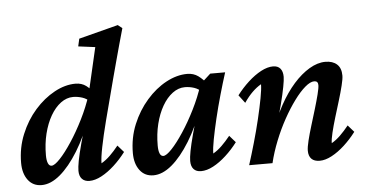

<svg xmlns="http://www.w3.org/2000/svg" viewBox="-49 -768 1650 864"><g transform="rotate(-5 776.5 -336.0)"><path d="M106.4 7.8Q67.4 7.8 44.9 -22Q22.5 -51.8 22.5 -99.6Q22.5 -168 47.4 -228.5Q72.3 -289.1 112.8 -335Q153.3 -380.9 201.7 -407.2Q250 -433.6 296.9 -433.6Q325.2 -433.6 345.2 -418.5Q365.2 -403.3 385.7 -376L359.4 -344.7Q343.8 -361.3 322.8 -368.2Q301.8 -375 281.2 -375Q252 -375 225.6 -355.5Q199.2 -335.9 179.2 -301.3Q159.2 -266.6 147.9 -221.2Q136.7 -175.8 136.7 -124Q136.7 -101.6 142.1 -88.4Q147.5 -75.2 158.2 -75.2Q171.9 -75.2 196.8 -101.6Q221.7 -127.9 251 -172.4Q280.3 -216.8 307.1 -270.5Q334 -324.2 351.6 -378.9L355.5 -395.5L400.4 -589.8L324.2 -599.6L332 -633.8L509.8 -679.7L529.3 -664.1Q519.5 -628.9 508.8 -591.3Q498 -553.7 488.3 -516.1Q478.5 -478.5 468.8 -443.4L419.9 -256.8Q402.3 -188.5 392.6 -139.6Q382.8 -90.8 382.8 -66.4Q403.3 -78.1 422.4 -96.7Q441.4 -115.2 460.9 -139.6L488.3 -108.4Q463.9 -76.2 435.1 -49.8Q406.2 -23.4 377 -7.8Q347.7 7.8 322.3 7.8Q300.8 7.8 288.6 -4.9Q276.4 -17.6 276.4 -42Q276.4 -57.6 281.7 -86.4Q287.1 -115.2 299.8 -162.6Q312.5 -210 334 -281.2H343.8Q312.5 -193.4 272.5 -128.4Q232.4 -63.5 189.9 -27.8Q147.5 7.8 106.4 7.8Z M611.3 7.8Q572.3 7.8 549.8 -22Q527.3 -51.8 527.3 -99.6Q527.3 -168.9 552.2 -229Q577.1 -289.1 617.7 -335.4Q658.2 -381.8 706.5 -407.7Q754.9 -433.6 801.8 -433.6Q830.1 -433.6 851.1 -418.5Q872.1 -403.3 893.6 -376L864.3 -344.7Q848.6 -361.3 828.1 -368.2Q807.6 -375 786.1 -375Q756.8 -375 730.5 -355.5Q704.1 -335.9 684.1 -301.3Q664.1 -266.6 652.8 -221.2Q641.6 -175.8 641.6 -124Q641.6 -100.6 647 -87.9Q652.3 -75.2 663.1 -75.2Q676.8 -75.2 701.7 -101.6Q726.6 -127.9 755.9 -172.4Q785.2 -216.8 812 -270.5Q838.9 -324.2 856.4 -378.9L870.1 -393.6L905.3 -425.8H972.7Q958 -379.9 942.9 -326.7Q927.7 -273.4 915.5 -222.2Q903.3 -170.9 895.5 -129.9Q887.7 -88.9 887.7 -66.4Q908.2 -78.1 927.2 -96.7Q946.3 -115.2 965.8 -139.6L993.2 -108.4Q968.8 -76.2 939.9 -49.8Q911.1 -23.4 881.8 -7.8Q852.5 7.8 826.2 7.8Q804.7 7.8 793 -4.9Q781.2 -17.6 781.2 -42Q781.2 -57.6 786.6 -86.4Q792 -115.2 804.7 -162.6Q817.4 -210 838.9 -281.2H848.6Q817.4 -193.4 777.3 -128.4Q737.3 -63.5 694.8 -27.8Q652.3 7.8 611.3 7.8Z M1362.3 7.8Q1337.9 7.8 1325.2 -4.9Q1312.5 -17.6 1312.5 -42Q1312.5 -57.6 1319.8 -87.4Q1327.1 -117.2 1338.4 -153.8Q1349.6 -190.4 1360.4 -226.1Q1371.1 -261.7 1378.4 -290.5Q1385.7 -319.3 1385.7 -332Q1385.7 -350.6 1368.2 -350.6Q1350.6 -350.6 1326.7 -330.1Q1302.7 -309.6 1276.9 -274.4Q1251 -239.3 1226.1 -194.3Q1201.2 -149.4 1181.2 -99.1Q1161.1 -48.8 1149.4 0H1043.9Q1058.6 -45.9 1073.7 -98.6Q1088.9 -151.4 1101.1 -202.6Q1113.3 -253.9 1121.1 -295.4Q1128.9 -336.9 1128.9 -358.4Q1108.4 -346.7 1089.4 -328.1Q1070.3 -309.6 1050.8 -281.2L1023.4 -317.4Q1047.9 -349.6 1076.7 -376Q1105.5 -402.3 1134.8 -418Q1164.1 -433.6 1189.5 -433.6Q1210.9 -433.6 1222.2 -420.4Q1233.4 -407.2 1233.4 -382.8Q1233.4 -369.1 1227.5 -337.9Q1221.7 -306.6 1209.5 -258.8Q1197.3 -210.9 1176.8 -143.6H1168Q1188.5 -205.1 1217.8 -258.3Q1247.1 -311.5 1281.7 -350.6Q1316.4 -389.6 1353.5 -411.6Q1390.6 -433.6 1425.8 -433.6Q1459 -433.6 1478 -416.5Q1497.1 -399.4 1497.1 -365.2Q1497.1 -350.6 1489.7 -320.8Q1482.4 -291 1471.2 -254.4Q1460 -217.8 1448.7 -180.7Q1437.5 -143.6 1430.2 -113.3Q1422.9 -83 1422.9 -66.4Q1443.4 -78.1 1462.4 -96.7Q1481.4 -115.2 1501 -139.6L1528.3 -108.4Q1503.9 -76.2 1475.1 -49.8Q1446.3 -23.4 1417 -7.8Q1387.7 7.8 1362.3 7.8Z"/></g></svg>

Font: Crimson Pro SemiBold
Style: Italic
Weight: 600
Italic angle: -12°
Designer: Jacques Le Bailly
Foundry: Baron von Fonthausen
Version: Version 1.003